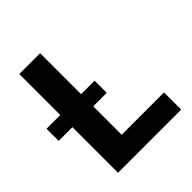

<svg xmlns="http://www.w3.org/2000/svg" viewBox="-235 -864 1000 1000"><g transform="rotate(-45 265.0 -364.0)"><path d="M63.3 0V-727.5H216.8V-126.8H528.7V0ZM-37.9 -336.1V-425.6H316.2V-336.1Z"/></g></svg>

Font: Inter
Style: Regular
Weight: 400
Designer: Rasmus Andersson
Foundry: rsms
Version: Version 4.000;git-8c9346024